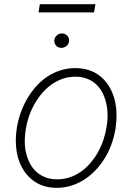

<svg xmlns="http://www.w3.org/2000/svg" viewBox="-20 -875 625 906"><path d="M60 -274.5Q65.7 -308.9 77.8 -343Q89.8 -377.1 107.8 -408.2Q125.7 -439.3 149.1 -465.9Q172.6 -492.5 201.3 -512.1Q230.1 -531.6 263.8 -542.6Q297.6 -553.6 335.6 -553.6Q403.8 -553.6 451.3 -516.7Q474.8 -498.2 491.7 -472.3Q508.5 -446.4 518.1 -414.8Q527.7 -383.2 529.5 -345.9Q531.2 -308.6 524.9 -267Q511.4 -186.4 471.2 -123.6Q451 -92 426.1 -66.9Q401.3 -41.9 372.9 -24.5Q344.5 -7.1 313 2.1Q281.6 11.4 248.2 11.4Q180 11.4 133.2 -25.6Q109.7 -44 92.7 -69.6Q75.6 -95.2 66.2 -127Q56.8 -158.7 55 -195.8Q53.3 -233 60 -274.5ZM104.8 -146.7Q111.9 -119.7 124.6 -97.8Q137.4 -76 155.7 -60.7Q174 -45.5 197.4 -37.1Q220.9 -28.8 248.9 -28.8Q282 -28.8 310.7 -38.7Q339.5 -48.7 363.8 -66.2Q388.1 -83.8 408 -107.4Q427.9 -131 443 -158.2Q458.1 -185.4 468 -215.2Q478 -245 482.6 -274.5Q494 -341.3 479.4 -395.2Q472.7 -422.2 459.9 -444.1Q447.1 -465.9 429 -481.2Q410.9 -496.4 387.4 -504.8Q364 -513.1 335.9 -513.1Q303.6 -513.1 275 -503Q246.4 -492.9 221.9 -475.3Q197.4 -457.7 177.4 -433.9Q157.3 -410.2 142 -382.8Q126.8 -355.5 116.7 -325.8Q106.5 -296.2 101.9 -267Q90.6 -196.4 104.8 -146.7ZM161.6 -816.4 168 -855.1H430.4L423.7 -816.4ZM236.2 -685Q237.6 -697.8 247.7 -707.6Q257.8 -717.3 272 -717.3Q279.5 -717.3 286 -714.5Q292.6 -711.6 297.2 -706.9Q301.8 -702.1 304.3 -695.5Q306.8 -688.9 306.1 -681.5Q305.8 -675.1 302.7 -669.2Q299.7 -663.4 294.7 -658.9Q289.8 -654.5 283.6 -651.8Q277.3 -649.1 270.2 -649.1Q254.3 -649.1 244.9 -659.6Q235.4 -670.1 236.2 -685Z"/></svg>

Font: Inter P Extra Light
Style: Italic
Weight: 200
Italic angle: 9.39999°
Designer: Rasmus Andersson
Foundry: rsms
Version: Version 3.018;git-588b23468